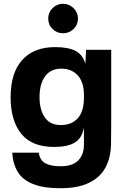

<svg xmlns="http://www.w3.org/2000/svg" viewBox="-20 -791 669 1015"><path d="M567.9 -144Q567.9 -53.7 566.9 -23.9Q562.5 90.3 494.9 147.2Q427.2 204.1 301.8 204.1Q257.8 204.1 222.2 199.2Q186.5 194.3 153.8 181.4Q121.1 168.5 98.4 147.7Q75.7 127 61.5 93.5Q47.4 60.1 44.9 16.1H185.1Q190.4 55.7 219 71.8Q247.6 87.9 300.8 87.9Q363.3 87.9 393.6 57.1Q423.8 26.4 423.8 -26.9V-117.2Q413.6 -60.5 375.5 -37.4Q337.4 -14.2 265.1 -14.2Q148.9 -14.2 92.5 -83.7Q36.1 -153.3 36.1 -276.9Q36.1 -405.8 97.4 -473.9Q158.7 -542 272 -542Q340.3 -542 378.9 -522.2Q417.5 -502.4 431.2 -453.1L435.1 -527.8H567.9ZM189 -277.8Q189 -210.4 217 -170.2Q245.1 -129.9 301.8 -129.9Q358.4 -129.9 391.1 -165.8Q423.8 -201.7 423.8 -275.9V-290Q423.8 -326.7 413.8 -354Q403.8 -381.3 386.7 -397.2Q369.6 -413.1 349.1 -420.7Q328.6 -428.2 305.2 -428.2Q248.5 -428.2 218.8 -388.2Q189 -348.1 189 -277.8ZM234.9 -692.9Q234.9 -725.1 257.8 -748Q280.8 -771 313 -771Q345.7 -771 368.9 -748Q392.1 -725.1 392.1 -692.9Q392.1 -660.2 369.1 -637.7Q346.2 -615.2 313 -615.2Q280.8 -615.2 257.8 -637.7Q234.9 -660.2 234.9 -692.9Z"/></svg>

Font: Nacelle Bold
Style: Regular
Weight: 700
Designer: Sora Sagano
Foundry: Sora Sagano
Version: Version 1.000;FEAKit 1.0